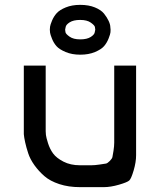

<svg xmlns="http://www.w3.org/2000/svg" viewBox="-20 -770 658 790"><path d="M310 -545Q276 -545 250 -556Q224 -567 212.5 -580Q201 -593 194 -610.5Q187 -628 186 -635.5Q185 -643 185 -648Q185 -653 186 -660.5Q187 -668 194 -685Q201 -702 213 -715.5Q225 -729 250.5 -739.5Q276 -750 310 -750Q345 -750 370.5 -739.5Q396 -729 408 -714Q420 -699 427 -684Q434 -669 434 -658L435 -648Q435 -644 434.5 -637Q434 -630 427 -612Q420 -594 408.5 -580.5Q397 -567 371 -556Q345 -545 310 -545ZM370 -638 372 -648Q372 -652 370.5 -659Q369 -666 353.5 -677Q338 -688 310 -688Q282 -688 266.5 -678Q251 -668 250 -658L248 -648Q248 -644 249.5 -637Q251 -630 266.5 -619Q282 -608 310 -608Q338 -608 353.5 -618Q369 -628 370 -638ZM309 0Q262 0 224 -12.5Q186 -25 162.5 -45.5Q139 -66 121.5 -90.5Q104 -115 96 -139.5Q88 -164 83.5 -184.5Q79 -205 78 -218V-230V-500H168V-230Q168 -224 169 -214.5Q170 -205 177.5 -181Q185 -157 198.5 -138.5Q212 -120 241 -105Q270 -90 309 -90Q342 -90 356 -90Q370 -90 390 -93Q410 -96 416 -97Q422 -98 431.5 -107.5Q441 -117 442.5 -123.5Q444 -130 447 -149.5Q450 -169 450 -183.5Q450 -198 450 -230V-500H540V-230Q540 -160 540 -131.5Q540 -103 530 -69Q520 -35 512 -27.5Q504 -20 469.5 -10Q435 0 407 0Q379 0 309 0Z"/></svg>

Font: Hermit
Style: Regular
Weight: 400
Designer: Pablo Caro
Version: Version 2.000;PS 002.000;hotconv 1.0.88;makeotf.lib2.5.64775